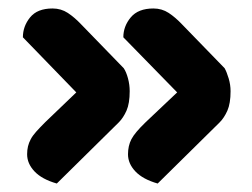

<svg xmlns="http://www.w3.org/2000/svg" viewBox="-20 -456 594 453"><path d="M271 -368Q271 -394 288.5 -415Q306 -436 342 -436Q362 -436 378 -425.5Q394 -415 410 -398L510 -295Q515 -286 519.5 -271Q524 -256 524 -241Q524 -212 516.5 -195Q509 -178 498 -167L352 -23Q317 -33 299.5 -51.5Q282 -70 282 -92Q282 -112 290 -127.5Q298 -143 324 -168L398 -238ZM34 -368Q34 -394 51 -415Q68 -436 104 -436Q124 -436 140 -425.5Q156 -415 172 -398L272 -295Q278 -286 282 -271Q286 -256 286 -241Q286 -212 278.5 -195Q271 -178 260 -167L114 -23Q79 -33 61.5 -51.5Q44 -70 44 -92Q44 -102 46 -110.5Q48 -119 52.5 -127.5Q57 -136 65.5 -145.5Q74 -155 87 -168L160 -238Z"/></svg>

Font: Baloo Tammudu 2
Style: Bold
Weight: 700
Designer: Maithili Shingre, Omkar Shende and Ek Type
Foundry: Ek Type
Version: Version 1.640;hotconv 1.0.111;makeotfexe 2.5.65597; ttfautoh